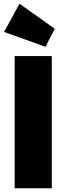

<svg xmlns="http://www.w3.org/2000/svg" viewBox="-20 -1014 358 1034"><path d="M59 0H259V-712H59ZM2 -842 225 -762 275 -859 85 -994Z"/></svg>

Font: MV Cash Black
Style: Regular
Weight: 900
Designer: Rodrigo Fuenzalida
Foundry: fragTYPE
Version: Version 1.100;Glyphs 3.1.2 (3151)